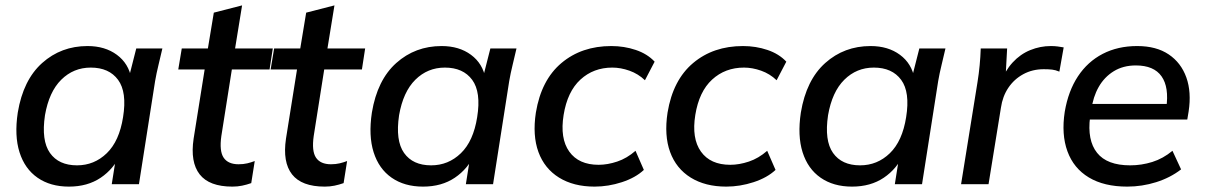

<svg xmlns="http://www.w3.org/2000/svg" viewBox="-20 -684 4473 713"><path d="M236 9Q167 9 119.5 -24Q72 -57 52.5 -118.5Q33 -180 46 -266Q66 -387 136.5 -450Q207 -513 305 -513Q370 -513 414 -480.5Q458 -448 468 -392L457 -390L486 -504H583Q576 -473 568.5 -442.5Q561 -412 556 -383L496 0H395L413 -114H429Q403 -57 354 -24Q305 9 236 9ZM266 -70Q330 -70 376.5 -115Q423 -160 437 -249Q452 -342 418.5 -387.5Q385 -433 317 -433Q253 -433 207.5 -388Q162 -343 147 -256Q133 -162 165.5 -116Q198 -70 266 -70Z M843 9Q757 9 721.5 -36.5Q686 -82 699 -169L740 -426H642L655 -504H752L774 -637L879 -664L853 -504H993L981 -426H841L802 -179Q794 -123 810.5 -98.5Q827 -74 866 -74Q884 -74 898.5 -77.5Q913 -81 926 -86L913 -4Q896 2 879 5.5Q862 9 843 9Z M1186 9Q1100 9 1064.5 -36.5Q1029 -82 1042 -169L1083 -426H985L998 -504H1095L1117 -637L1222 -664L1196 -504H1336L1324 -426H1184L1145 -179Q1137 -123 1153.5 -98.5Q1170 -74 1209 -74Q1227 -74 1241.5 -77.5Q1256 -81 1269 -86L1256 -4Q1239 2 1222 5.5Q1205 9 1186 9Z M1551 9Q1482 9 1434.5 -24Q1387 -57 1367.5 -118.5Q1348 -180 1361 -266Q1381 -387 1451.5 -450Q1522 -513 1620 -513Q1685 -513 1729 -480.5Q1773 -448 1783 -392L1772 -390L1801 -504H1898Q1891 -473 1883.5 -442.5Q1876 -412 1871 -383L1811 0H1710L1728 -114H1744Q1718 -57 1669 -24Q1620 9 1551 9ZM1581 -70Q1645 -70 1691.5 -115Q1738 -160 1752 -249Q1767 -342 1733.5 -387.5Q1700 -433 1632 -433Q1568 -433 1522.5 -388Q1477 -343 1462 -256Q1448 -162 1480.5 -116Q1513 -70 1581 -70Z M2188 9Q2110 9 2056 -24.5Q2002 -58 1979.5 -119.5Q1957 -181 1970 -266Q1990 -387 2065 -450Q2140 -513 2250 -513Q2298 -513 2341 -498.5Q2384 -484 2411 -455L2375 -386Q2350 -410 2317.5 -421.5Q2285 -433 2254 -433Q2184 -433 2135.5 -388.5Q2087 -344 2073 -257Q2059 -170 2094 -121Q2129 -72 2203 -72Q2236 -72 2272 -84Q2308 -96 2340 -124L2371 -53Q2340 -24 2289.5 -7.5Q2239 9 2188 9Z M2677 9Q2599 9 2545 -24.5Q2491 -58 2468.5 -119.5Q2446 -181 2459 -266Q2479 -387 2554 -450Q2629 -513 2739 -513Q2787 -513 2830 -498.5Q2873 -484 2900 -455L2864 -386Q2839 -410 2806.5 -421.5Q2774 -433 2743 -433Q2673 -433 2624.5 -388.5Q2576 -344 2562 -257Q2548 -170 2583 -121Q2618 -72 2692 -72Q2725 -72 2761 -84Q2797 -96 2829 -124L2860 -53Q2829 -24 2778.5 -7.5Q2728 9 2677 9Z M3144 9Q3075 9 3027.5 -24Q2980 -57 2960.5 -118.5Q2941 -180 2954 -266Q2974 -387 3044.5 -450Q3115 -513 3213 -513Q3278 -513 3322 -480.5Q3366 -448 3376 -392L3365 -390L3394 -504H3491Q3484 -473 3476.5 -442.5Q3469 -412 3464 -383L3404 0H3303L3321 -114H3337Q3311 -57 3262 -24Q3213 9 3144 9ZM3174 -70Q3238 -70 3284.5 -115Q3331 -160 3345 -249Q3360 -342 3326.5 -387.5Q3293 -433 3225 -433Q3161 -433 3115.5 -388Q3070 -343 3055 -256Q3041 -162 3073.5 -116Q3106 -70 3174 -70Z M3549 0 3610 -379Q3615 -410 3618 -441.5Q3621 -473 3622 -504H3720L3713 -374H3694Q3712 -421 3740.5 -452Q3769 -483 3806 -498Q3843 -513 3882 -513Q3896 -513 3907.5 -511.5Q3919 -510 3930 -508L3914 -418Q3900 -424 3887 -425.5Q3874 -427 3856 -427Q3814 -427 3780 -408.5Q3746 -390 3724.5 -358Q3703 -326 3697 -284L3651 0Z M4166 9Q4080 9 4023.5 -25Q3967 -59 3944 -122Q3921 -185 3934 -269Q3947 -346 3983 -400.5Q4019 -455 4075 -484Q4131 -513 4203 -513Q4274 -513 4320 -482Q4366 -451 4385.5 -396.5Q4405 -342 4394 -270L4389 -240H4010L4019 -298H4329L4311 -283Q4322 -360 4293.5 -400.5Q4265 -441 4198 -441Q4151 -441 4116 -419.5Q4081 -398 4060 -361Q4039 -324 4033 -277L4028 -249Q4017 -163 4054 -116.5Q4091 -70 4177 -70Q4219 -70 4259 -82.5Q4299 -95 4334 -124L4366 -55Q4326 -24 4273.5 -7.5Q4221 9 4166 9Z"/></svg>

Font: Mulish ExtraLight SemiBold
Style: Italic
Weight: 600
Italic angle: -9°
Version: Version 3.603